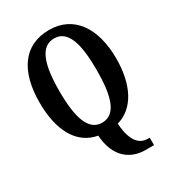

<svg xmlns="http://www.w3.org/2000/svg" viewBox="-223 -850 1094 1208"><g transform="rotate(-30 323.5 -246.0)"><path d="M473 233H535V179H522C469 179 414 145 405 2C532 -34 602 -168 602 -358C602 -580 503 -725 325 -725C136 -725 45 -580 45 -359C45 -159 116 -20 261 6C272 175 373 233 473 233ZM324 -52C226 -52 189 -165 189 -358C189 -551 226 -663 325 -663C424 -663 459 -551 459 -358C459 -165 424 -52 324 -52Z"/></g></svg>

Font: Noto Serif Khmer ExtraCondensed
Style: Bold
Weight: 700
Width: 2
Designer: Danh Hong and the Monotype Design Team
Foundry: Monotype Imaging Inc.
Version: Version 2.004